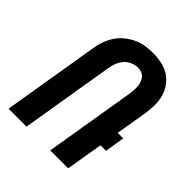

<svg xmlns="http://www.w3.org/2000/svg" viewBox="-203 -874 1006 1006"><g transform="rotate(45 300.0 -371.0)"><path d="M23 0 112 -537Q116 -565 125.5 -592Q135 -619 151 -644Q167 -669 190.5 -688.5Q214 -708 240.5 -720.5Q267 -733 295.5 -737.5Q324 -742 352 -742Q385 -742 416 -735.5Q447 -729 473 -713Q499 -697 517 -672Q535 -647 543.5 -617Q552 -587 551.5 -554.5Q551 -522 546 -489L517 -315H558L540 -205H499L465 0H332L416 -507Q418 -521 419 -535Q420 -549 418.5 -563Q417 -577 412.5 -589.5Q408 -602 399.5 -612Q391 -622 378 -627Q365 -632 351 -632Q331 -632 310 -623Q289 -614 275 -597.5Q261 -581 253 -560.5Q245 -540 242 -519L156 0Z"/></g></svg>

Font: Iosevka Extrabold Extended
Style: Italic
Weight: 800
Width: 7
Italic angle: -9°
Monospace: yes
Designer: Belleve Invis
Foundry: Belleve Invis
Version: Version 32.5.0; ttfautohint (v1.8.4)